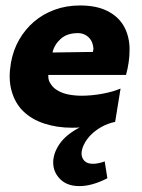

<svg xmlns="http://www.w3.org/2000/svg" viewBox="-20 -442 507 684"><path d="M263 221Q219 221 194.2 196Q169.5 171 169.5 137Q169.5 104 192.2 70.8Q215 37.5 264 12Q257 13 236 13Q182.5 13 137.2 -2Q92 -17 62.8 -45.8Q33.5 -74.5 21.5 -117.5Q14.5 -141.5 14.5 -169.5Q14.5 -192.5 19 -218.5Q27 -263.5 48.2 -300.5Q69.5 -337.5 101.2 -364.8Q133 -392 174.5 -407.2Q216 -422.5 265 -422.5Q322 -422.5 360.2 -404Q398.5 -385.5 418.8 -352.8Q439 -320 441.5 -275V-262.5Q441.5 -221.5 429 -175H152V-171Q152 -154 161 -142.5Q170 -128 186.5 -119Q202.5 -109.5 224.8 -105.2Q247 -101 271 -101Q306 -101 343.5 -107.8Q381 -114.5 409.5 -126.5L390.5 -9.5L389 -9L391 -8Q364 -2.5 341.5 10.2Q319 23 303.5 38.8Q288 54.5 279.2 72.5Q270.5 90.5 270.5 105Q270.5 120 280.5 130.8Q290.5 141.5 310.5 141.5Q330.5 141.5 353 133L362.5 193Q308 221 263 221ZM167 -255 311 -257 313 -269 311 -281Q308.5 -293 301.5 -302.5Q294.5 -312 283.2 -318Q272 -324 257.5 -324Q219 -324 196.2 -303.5Q173.5 -283 167 -255Z"/></svg>

Font: Lucymar Sans
Style: Bold Italic
Weight: 700
Italic angle: -10°
Foundry: The League of Moveable Type (original font) / Main changes by Cristiano Sobral with portions from Mirco Monsees
Version: Version 2.00;August 30, 2020;FontCreator 13.0.0.2681 64-bit